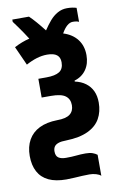

<svg xmlns="http://www.w3.org/2000/svg" viewBox="-97 -724 634 999"><g transform="rotate(-10 220.0 -224.0)"><path d="M330 -669Q346 -669 358.5 -667Q371 -665 380 -662V-588Q375 -591 366.5 -592.5Q358 -594 348 -594Q332 -594 317 -581Q302 -568 288 -543Q336 -528 362 -494Q388 -460 388 -411Q388 -366 366 -334.5Q344 -303 304 -291V-286Q337 -279 360.5 -261.5Q384 -244 396 -218Q408 -192 408 -157Q408 -109 387.5 -72.5Q367 -36 322.5 -15Q278 6 208 8Q181 8 165.5 13.5Q150 19 143.5 29Q137 39 137 54Q137 78 151 87.5Q165 97 191 97Q222 97 245 94.5Q268 92 294 92Q316 92 330.5 97Q345 102 355 110V221Q347 213 330 208Q313 203 295 203Q278 203 257.5 204Q237 205 215 206.5Q193 208 173 208Q117 208 80 190.5Q43 173 24.5 138.5Q6 104 6 55Q6 6 26 -29.5Q46 -65 84.5 -84Q123 -103 179 -104Q226 -104 247 -120.5Q268 -137 268 -168Q268 -200 245.5 -217Q223 -234 169 -234H120V-333H162Q209 -333 231.5 -347.5Q254 -362 254 -397Q254 -423 237.5 -436Q221 -449 186 -449Q159 -449 131 -440.5Q103 -432 74 -416L29 -516Q50 -527 69.5 -534.5Q89 -542 110 -547Q99 -564 87.5 -581.5Q76 -599 63.5 -616Q51 -633 40 -648V-660H128Q144 -645 163 -623Q182 -601 203 -574Q221 -601 239 -622Q257 -643 280 -656Q303 -669 330 -669Z"/></g></svg>

Font: Noto Sans Display Condensed
Style: Bold
Weight: 700
Width: 3
Designer: Monotype Design Team
Foundry: Monotype Imaging Inc.
Version: Version 2.003